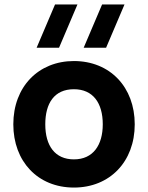

<svg xmlns="http://www.w3.org/2000/svg" viewBox="-20 -830 667 865"><path d="M357 -615H458L541 -810H440ZM145 -615H246L329 -810H228ZM313 15C475 15 587 -102 587 -270C587 -437 476 -555 313 -555C153 -555 40 -439 40 -270C40 -103 150 15 313 15ZM313 -112C228 -112 184 -173 184 -270C184 -364 224 -428 313 -428C399 -428 443 -366 443 -270C443 -177 400 -112 313 -112Z"/></svg>

Font: Manrope ExtraBold
Style: Regular
Weight: 800
Designer: Mikhail Sharanda
Foundry: Mikhail Sharanda
Version: Version 4.505